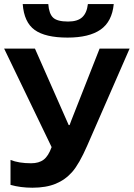

<svg xmlns="http://www.w3.org/2000/svg" viewBox="-20 -898 646 928"><path d="M606.4 -663.1 401.4 -193.8Q362.8 -105.5 329.1 -67.1Q295.4 -28.8 249 -9.8Q202.6 9.3 136.7 9.3Q79.6 9.3 30.8 -4.4V-125Q70.8 -108.9 130.4 -108.9Q168 -108.9 190.9 -126.2Q213.9 -143.6 229.5 -187L0 -663.1H148.9L312 -293.5H316.4L324.7 -315.9L461.4 -663.1ZM529.8 -878.4Q521.5 -793.5 466.1 -754.9Q410.6 -716.3 306.6 -716.3Q198.7 -716.3 147.5 -753.4Q96.2 -790.5 89.8 -878.4H213.4Q216.8 -831.5 236.8 -812.7Q256.8 -793.9 309.1 -793.9Q355 -793.9 377.4 -814.7Q399.9 -835.4 404.8 -878.4Z"/></svg>

Font: Bpm'online Open Sans
Style: Bold
Weight: 700
Foundry: Ascender Corporation
Version: Version 1.10